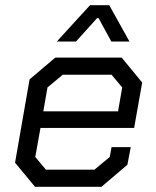

<svg xmlns="http://www.w3.org/2000/svg" viewBox="-20 -720 601 740"><path d="M38 -93 94 -414 193 -498H449L528 -402L497 -227H136L116 -115L157 -66H344L403 -115L410 -153H484L471 -85L371 0H115ZM435 -291 451 -383 410 -432H222L163 -383L147 -291ZM327 -700H401L479 -560H409L360 -650H354L273 -560H199Z"/></svg>

Font: Chakra Petch
Style: Italic
Weight: 400
Italic angle: -10°
Designer: Katatrad Aksorn Co.,Ltd.
Foundry: Cadson Demak Co.,Ltd.
Version: Version 1.000; ttfautohint (v1.6)